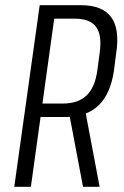

<svg xmlns="http://www.w3.org/2000/svg" viewBox="-20 -720 479 740"><path d="M133 -700H292Q374 -700 408 -654.5Q442 -609 428 -516L419 -447Q406 -358 359.5 -313.5Q313 -269 232 -269H133L141 -321H223Q281 -321 313.5 -352Q346 -383 355 -448L364 -515Q374 -584 350.5 -616Q327 -648 269 -648H176L192 -670L99 0H35ZM246 -285H310L364 0H300Z"/></svg>

Font: Pathway Extreme Condensed ExtraLight
Style: Italic
Weight: 250
Width: 3
Italic angle: -8°
Version: Version 1.001;gftools[0.9.26]